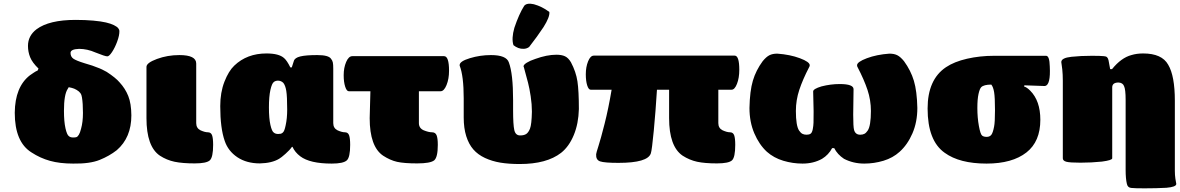

<svg xmlns="http://www.w3.org/2000/svg" viewBox="-20 -879 6404 1042"><path d="M377 8.8Q304.7 8.8 251.2 -6.1Q197.8 -21 150.9 -51.8Q60.1 -108.4 60.1 -267.1Q61.5 -407.7 142.1 -470.2L162.1 -483.9Q173.8 -492.2 184.1 -496.1L189 -506.8Q155.3 -539.1 143.6 -568.4Q131.8 -597.7 131.8 -629.9Q131.8 -684.6 178.2 -720.2Q246.6 -771 390.1 -771Q443.8 -771 486.3 -767.1Q528.8 -763.2 554.9 -757.1Q581.1 -751 597.9 -742.7Q614.7 -734.4 621.3 -726.3Q627.9 -718.3 627.9 -710Q628.4 -687.5 616.2 -654.1Q604 -620.6 587.9 -596.4Q571.8 -572.3 562 -573.2Q550.3 -573.2 498 -594.2Q453.6 -613.8 409.2 -613.8Q362.8 -612.3 362.8 -591.8Q362.8 -571.3 378.2 -560.5Q393.6 -549.8 438 -536.1Q482.4 -523.9 521 -507.8Q529.3 -504.9 559.1 -488.8Q607.9 -457 628.9 -432.1Q659.7 -398.9 676 -358.2Q692.4 -317.4 692.9 -252.9Q692.9 -132.3 613.8 -64Q573.2 -32.2 521 -11.2Q467.8 10.3 377 8.8ZM353 -405.8 347.2 -396Q327.1 -365.7 327.1 -277.8Q327.1 -218.8 335.4 -182.4Q343.8 -146 354 -140.1Q361.3 -132.8 377.9 -132.8Q389.2 -132.8 395.3 -135Q401.4 -137.2 408 -147.9Q414.6 -158.7 419.9 -180.2Q430.2 -216.3 430.2 -266.1Q430.2 -318.8 424.8 -350.1Q423.3 -363.8 416 -374Q409.7 -382.8 396.2 -390.9Q382.8 -398.9 370.1 -401.9Z M1044.9 -534.2V-210.9Q1044.9 -183.6 1067.9 -171.9Q1091.8 -161.1 1107.9 -161.1Q1125 -161.1 1130.9 -145Q1136.7 -128.9 1136.7 -92.8Q1136.7 -25.4 1118.7 -8.8Q1100.6 7.8 1036.6 7.8Q970.2 7.8 927.2 -1.2Q884.3 -10.3 847.7 -34.2Q774.9 -83.5 774.9 -237.8V-516.1Q774.9 -538.1 832 -559.1Q888.7 -580.1 953.6 -580.1Q1044.9 -580.1 1044.9 -534.2Z M1426.3 -588.9Q1493.7 -588.9 1521.5 -564Q1537.6 -550.3 1555.7 -513.2H1563.5L1574.7 -547.9Q1579.6 -565.4 1609.9 -572.8Q1640.1 -580.1 1701.7 -580.1Q1763.2 -580.1 1776.4 -560.1Q1784.2 -550.8 1786.4 -539.8Q1788.6 -528.8 1788.6 -505.9V-210.9Q1788.6 -183.6 1811.5 -171.9Q1835.4 -161.1 1851.6 -161.1Q1868.7 -161.1 1874.5 -145Q1880.4 -128.9 1880.4 -92.8Q1880.4 -25.4 1862.3 -8.8Q1843.3 8.8 1780.3 8.8Q1661.6 8.8 1609.4 -30.8Q1580.6 -52.7 1567.4 -82H1564.5Q1552.7 -64.9 1529.3 -44.2Q1505.9 -23.4 1494.6 -17.1Q1455.6 6.3 1390.6 7.8Q1318.4 7.8 1268.3 -25.6Q1218.3 -59.1 1199.7 -113.8Q1175.3 -182.6 1175.3 -303.2Q1175.3 -377.4 1198 -435.5Q1220.7 -493.7 1251.5 -522.9Q1320.3 -588.9 1426.3 -588.9ZM1517.6 -429.2Q1506.3 -440.4 1491 -441.2Q1475.6 -441.9 1466.3 -434.1Q1455.6 -426.8 1447.5 -390.9Q1439.5 -355 1439.5 -295.9Q1439.5 -236.8 1447.5 -201.2Q1455.6 -165.5 1466.3 -159.2Q1475.1 -151.9 1489.3 -151.9Q1498 -151.9 1503.2 -153.1Q1508.3 -154.3 1513.9 -158.7Q1519.5 -163.1 1523.2 -172.9Q1526.9 -182.6 1530.3 -199.2Q1538.6 -236.3 1538.6 -284.2Q1538.6 -356 1533.7 -385.7Q1528.8 -415.5 1517.6 -429.2Z M2059.1 -34.2Q1986.3 -83.5 1986.3 -237.8L1990.2 -383.8H1873Q1861.3 -383.8 1853.3 -408.7Q1845.2 -433.6 1845.2 -471.2Q1845.2 -511.2 1858.6 -542.7Q1872.1 -574.2 1892.1 -574.2H2390.1Q2417 -574.2 2417 -495.1Q2417 -450.7 2403.3 -417.2Q2389.6 -383.8 2371.1 -383.8H2253.4V-210.9Q2253.4 -183.6 2279.3 -171.9Q2306.2 -161.1 2324.2 -161.1Q2342.8 -161.1 2349.4 -145Q2356 -128.9 2356 -92.8Q2356 -25.4 2336.4 -8.8Q2315.4 7.8 2244.1 7.8Q2172.9 7.8 2135 -0.7Q2097.2 -9.3 2059.1 -34.2Z M2496.6 -241.2V-345.2Q2496.6 -466.8 2474.6 -522.9V-525.9Q2474.6 -546.4 2530 -563.2Q2585.4 -580.1 2644.5 -580.1Q2728.5 -580.1 2741.7 -540Q2764.6 -479 2764.6 -335V-280.8Q2764.6 -201.7 2771.2 -172.9Q2777.8 -144 2802.7 -144Q2824.2 -144 2836.2 -152.1Q2848.1 -160.2 2856.4 -181.2Q2865.2 -203.6 2866.7 -272.9Q2866.7 -313 2860.1 -356.4Q2853.5 -399.9 2845.9 -429.2Q2838.4 -458.5 2822.8 -515.1Q2821.3 -516.6 2821.3 -519Q2821.3 -527.8 2838.9 -538.8Q2856.4 -549.8 2884.8 -559.1Q2947.8 -582 2999.5 -582Q3028.3 -582 3046.4 -573.5Q3064.5 -564.9 3078.6 -541Q3106 -489.3 3113.8 -437.5Q3121.6 -385.7 3121.6 -287.1Q3119.6 -208 3094 -146Q3068.4 -84 3025.4 -49.8Q2947.3 11.2 2800.3 11.2Q2741.7 11.2 2696 3.7Q2650.4 -3.9 2612.1 -21.7Q2573.7 -39.6 2548.8 -68.1Q2523.9 -96.7 2510.3 -140.1Q2496.6 -183.6 2496.6 -241.2ZM2824.7 -847.2Q2838.9 -864.7 2877.4 -856Q2921.9 -843.8 2961.4 -814Q2964.8 -787.6 2929.7 -731.9Q2896.5 -681.6 2851.6 -624Q2838.9 -614.7 2822.8 -614Q2806.6 -613.3 2792.7 -618.7Q2778.8 -624 2766.6 -633.8Q2754.9 -669.9 2771.5 -728Q2796.4 -802.2 2824.7 -847.2Z M3684.6 -34.2Q3611.3 -84 3611.3 -237.8V-392.1H3545.4Q3538.1 -274.4 3528.1 -169.4Q3518.1 -64.5 3512.2 -46.9Q3495.6 4.9 3336.4 4.9Q3260.3 4.9 3236.8 -3.2Q3213.4 -11.2 3215.3 -42Q3215.8 -49.3 3228 -86.9Q3240.2 -124.5 3261.2 -207.3Q3282.2 -290 3299.3 -392.1H3185.5Q3174.3 -392.1 3166.7 -415.8Q3159.2 -439.5 3159.2 -476.1Q3159.2 -515.1 3171.6 -546.1Q3184.1 -577.1 3202.6 -577.1H3967.3Q3992.2 -577.1 3992.2 -500Q3992.2 -456.1 3979.7 -424.1Q3967.3 -392.1 3950.2 -392.1H3878.4V-210.9Q3878.4 -183.6 3901.4 -171.9Q3925.3 -161.1 3941.4 -161.1Q3958.5 -161.1 3964.4 -145Q3970.2 -128.9 3970.2 -92.8Q3970.2 -24.9 3952.6 -8.8Q3934.6 7.8 3870.6 7.8Q3804.7 7.8 3763.2 -1.2Q3721.7 -10.3 3684.6 -34.2Z M4507.3 -75.2H4496.1Q4476.6 -38.6 4441.4 -17.1Q4395 8.8 4335.4 8.8Q4282.2 8.8 4231 -6.6Q4179.7 -22 4142.1 -55.2Q4100.1 -93.8 4073.7 -155.5Q4047.4 -217.3 4047.4 -293Q4049.3 -385.3 4065.9 -441.2Q4082.5 -497.1 4119.1 -546.9Q4138.7 -570.8 4155.8 -579.3Q4172.9 -587.9 4198.2 -587.9Q4267.6 -583 4321 -563Q4374.5 -543 4374.5 -524.9Q4374.5 -519.5 4371.1 -514.2Q4336.4 -447.3 4317.9 -391.4Q4299.3 -335.4 4299.3 -276.9Q4299.3 -236.8 4303.7 -210Q4308.1 -183.1 4316.9 -170.2Q4325.7 -157.2 4335 -152.6Q4344.2 -147.9 4357.4 -147.9Q4371.6 -147.9 4379.4 -153.6Q4387.2 -159.2 4390.9 -177.7Q4394.5 -196.3 4395 -213.1Q4395.5 -230 4395.5 -270.5Q4395.5 -274.4 4395.5 -276.9L4393.1 -382.8Q4393.1 -396.5 4438.5 -410.2Q4488.3 -422.9 4537.1 -422.9Q4612.3 -422.9 4612.3 -395L4610.4 -256.8Q4610.4 -190.4 4615.2 -173.3Q4622.6 -147.9 4648.4 -147.9Q4661.6 -147.9 4670.9 -152.6Q4680.2 -157.2 4689 -170.2Q4697.8 -183.1 4702.1 -210Q4706.5 -236.8 4706.5 -276.9Q4706.5 -335.4 4688 -391.1Q4669.4 -446.8 4634.3 -514.2Q4631.3 -518.6 4631.3 -524.9Q4631.3 -543 4684.6 -563Q4737.8 -583 4807.1 -587.9Q4832.5 -587.9 4849.6 -579.3Q4866.7 -570.8 4886.2 -546.9Q4922.9 -496.6 4939.7 -440.7Q4956.5 -384.8 4958.5 -293Q4958.5 -216.8 4931.9 -155.3Q4905.3 -93.8 4862.3 -55.2Q4825.7 -22 4774.7 -6.6Q4723.6 8.8 4670.4 8.8Q4610.8 8.8 4560.5 -17.1Q4524.9 -40.5 4507.3 -75.2Z M5359.9 -419.9Q5319.3 -419.9 5305.2 -405.8Q5296.9 -397.5 5290.5 -369.1Q5284.2 -340.8 5284.2 -293Q5284.2 -240.7 5292.5 -195.3Q5300.8 -149.9 5310.1 -143.1Q5318.4 -136.2 5335 -136.2Q5351.1 -136.2 5359.9 -147.2Q5368.7 -158.2 5375 -191.9Q5379.9 -214.8 5379.9 -280.8Q5379.9 -350.1 5375.2 -378.4Q5370.6 -406.7 5359.9 -419.9ZM5539.1 -416 5538.1 -409.2Q5551.8 -406.2 5570.8 -387.2Q5626 -332 5626 -229Q5626 -110.8 5550.8 -51.8Q5473.6 8.8 5334 8.8Q5187.5 8.8 5106.9 -49.8Q5014.2 -115.2 5014.2 -290Q5014.2 -447.3 5113.8 -514.2Q5158.7 -544.4 5228.3 -560.3Q5297.9 -576.2 5375 -576.2H5657.2Q5675.8 -576.2 5677.2 -519Q5682.6 -417 5650.9 -412.1Q5640.1 -412.1 5602.5 -413.8Q5564.9 -415.5 5539.1 -416Z M6004.9 -503.9H6015.1Q6064.9 -565.4 6120.1 -580.1Q6148.9 -588.9 6184.1 -588.9Q6285.6 -588.9 6319.8 -527.8Q6356 -467.3 6356 -332V47.9Q6356 71.3 6358.9 90.8Q6359.4 95.2 6361.6 106.2Q6363.8 117.2 6363.8 119.1Q6363.8 135.7 6310.1 140.1Q6257.3 143.1 6191.9 143.1Q6138.7 143.1 6121.1 141.1Q6100.1 140.1 6095.7 119.1Q6088.9 90.8 6088.9 43V-336.9Q6088.9 -394.5 6080.1 -412.1Q6073.2 -429.7 6050.8 -431.2Q6016.1 -431.2 6016.1 -404.8V-20Q6016.1 -9.3 5960 -2Q5904.3 3.9 5843.8 3.9Q5786.1 3.9 5767.1 -1.2Q5748 -6.3 5748 -20V-440.9Q5748 -474.6 5745.1 -502Q5744.6 -508.8 5742.2 -523.9Q5739.7 -539.1 5739.7 -542Q5739.7 -564.9 5794.9 -570.8Q5844.7 -576.2 5905.8 -576.2Q5953.1 -576.2 5970.7 -574.2Q5982.9 -573.7 5988.3 -568.1Q5993.7 -562.5 5996.1 -551.8Z"/></svg>

Font: GGS TheRock Black
Style: Regular
Weight: 900
Designer: Rodrigo Fuenzalida (2012); Goodgame Studios (2014)
Foundry: Rodrigo Fuenzalida,2012;  GGS,2014
Version: Version 1.002 | FøM Mod